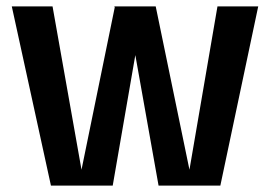

<svg xmlns="http://www.w3.org/2000/svg" viewBox="-20 -583 851 603"><path d="M341 -563H469L405 -410L334 0H140L17 -563H145L236 -50ZM663 -563H791L672 0H478L405 -410L339 -563H469L575 -50Z"/></svg>

Font: Darker Grotesque Light ExtraBold
Style: Regular
Weight: 800
Version: Version 1.000;gftools[0.9.28]